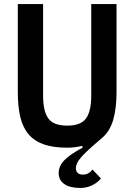

<svg xmlns="http://www.w3.org/2000/svg" viewBox="-20 -718 665 949"><path d="M193 -698V-245Q193 -169 218.5 -133Q244 -97 312 -97Q380 -97 405.5 -133Q431 -169 431 -245V-698H556V-263Q556 -181 539 -124Q522 -67 483 -35Q444 -2 419.5 20.5Q395 43 380.5 60Q366 77 360.5 89.5Q355 102 355 114Q355 127 363.5 136Q372 145 389 145Q406 145 417.5 138Q429 131 437 120L479 164Q463 184 436 197.5Q409 211 377 211Q325 211 297.5 191.5Q270 172 270 137Q270 103 298 74Q326 45 388 12L387 3Q370 7 351 9.5Q332 12 312 12Q244 12 197.5 -4Q151 -20 122 -53.5Q93 -87 80.5 -139Q68 -191 68 -263V-698Z"/></svg>

Font: IBM Plex Sans Cond SmBld
Style: Regular
Weight: 600
Width: 3
Designer: Mike Abbink, Paul van der Laan, Pieter van Rosmalen
Foundry: Bold Monday
Version: Version 1.3